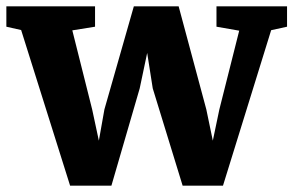

<svg xmlns="http://www.w3.org/2000/svg" viewBox="-21 -576 923 604"><path d="M-1 -492V-556H278V-492L206.5 -480.5L269 -231.5L290 -133.5L307.5 -232L400 -556H541L628 -232L648.5 -133.5L669 -231.5L731.5 -479.5L660 -492V-556H882V-492L832 -481L680.5 8H553.5L459.5 -298L442 -409.5L418.5 -298L329.5 8H199.5L45.5 -481.5Z"/></svg>

Font: Merriweather Black
Style: Regular
Weight: 900
Designer: Eben Sorkin
Foundry: Eben Sorkin
Version: Version 2.200;gftools[0.9.31]